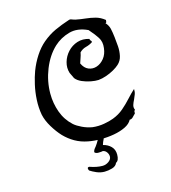

<svg xmlns="http://www.w3.org/2000/svg" viewBox="-130 -825 1000 1120"><g transform="rotate(-15 370.5 -265.0)"><path d="M653 -232Q654 -214 648.5 -199.5Q643 -185 637 -172Q629 -157 624.5 -142.5Q620 -128 627 -113Q620 -108 621 -99.5Q622 -91 616 -88Q609 -80 601 -72.5Q593 -65 582 -65Q570 -42 540 -27.5Q510 -13 471 -6Q432 1 390.5 1Q349 1 314 -6Q272 -14 238 -33.5Q204 -53 176 -82Q149 -111 125.5 -150Q102 -189 94 -226Q86 -270 88.5 -317Q91 -364 101 -407.5Q111 -451 123 -483Q140 -528 166 -568Q192 -608 224 -635Q261 -666 301 -684.5Q341 -703 390 -719Q396 -721 402 -719.5Q408 -718 414 -715Q417 -714 420.5 -713Q424 -712 427 -711Q457 -705 486.5 -702Q516 -699 544.5 -691.5Q573 -684 599 -663Q598 -658 597.5 -652Q597 -646 591 -646Q608 -627 613 -606Q618 -585 622 -550V-549Q625 -526 627 -496.5Q629 -467 623 -439Q617 -411 596 -392Q583 -380 561 -367.5Q539 -355 514 -346.5Q489 -338 467 -336Q448 -335 421 -340Q394 -345 369 -356Q344 -367 331 -384Q331 -385 327 -393Q323 -401 319 -409.5Q315 -418 314 -420Q304 -452 313.5 -485.5Q323 -519 347 -545Q371 -571 405 -582Q439 -593 478 -581Q477 -576 478.5 -574Q480 -572 482 -570Q484 -568 485.5 -566Q487 -564 486 -559Q468 -547 446 -541.5Q424 -536 407 -519Q404 -502 397.5 -485Q391 -468 388 -457Q402 -426 426.5 -416Q451 -406 476.5 -414.5Q502 -423 521.5 -447Q541 -471 545 -508Q550 -545 532.5 -572Q515 -599 495 -621Q493 -624 490.5 -626.5Q488 -629 486 -632Q425 -661 372 -646Q319 -631 280 -595Q231 -549 202.5 -477.5Q174 -406 174 -331Q174 -273 193.5 -219Q213 -165 255 -127Q272 -112 301.5 -98Q331 -84 362 -79Q397 -75 431.5 -81Q466 -87 489 -96Q526 -110 554 -134Q582 -158 606 -184.5Q630 -211 653 -232ZM459 112Q459 148 440 157Q433 176 409 183Q385 190 363 190Q338 190 315 180Q292 170 277 160Q273 155 272.5 147Q272 139 283 139Q325 154 360 154Q380 154 397.5 141.5Q415 129 415 112Q415 98 406 85.5Q397 73 383 71Q376 73 357.5 73.5Q339 74 333 64Q336 51 341 45.5Q346 40 351 33Q362 18 370 3Q378 -12 387 -27Q403 -35 414 -22Q414 -11 406 4.5Q398 20 393 37Q422 44 440.5 63Q459 82 459 112Z"/></g></svg>

Font: Yuji Mai
Style: Regular
Weight: 400
Designer: Kataoka Yuji
Foundry: Kinuta Font Factory
Version: Version 3.002